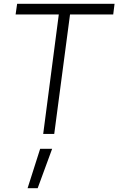

<svg xmlns="http://www.w3.org/2000/svg" viewBox="-20 -704 634 1009"><path d="M289 -628H62L70 -684H582L575 -628H348L265 0H207ZM191 78H254L178 285H125Z"/></svg>

Font: Bellota Text
Style: Italic
Weight: 400
Italic angle: -7.5°
Designer: Kemie Guaida
Foundry: Kemie Guaida
Version: Version 4.001